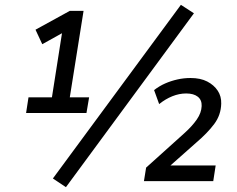

<svg xmlns="http://www.w3.org/2000/svg" viewBox="-20 -750 982 795"><path d="M88 -282 98 -347H195L241 -640L288 -641L155 -567L127 -627L269 -705H326L269 -347H349L338 -282ZM253 25 199 -11 729 -730 783 -695ZM576 0 585 -56 745 -200Q776 -228 795 -255.5Q814 -283 815 -311Q816 -336 799 -349.5Q782 -363 751 -363Q722 -363 693.5 -351.5Q665 -340 639 -319L618 -377Q640 -394 664 -404.5Q688 -415 714.5 -421Q741 -427 769 -427Q810 -427 838 -412.5Q866 -398 881.5 -374.5Q897 -351 896 -321Q895 -274 867 -236.5Q839 -199 792 -159L660 -42L659 -65H873L863 0Z"/></svg>

Font: Nunito Sans 12pt ExtraLight 12pt Medium
Style: Italic
Weight: 500
Italic angle: -9°
Version: Version 3.101;gftools[0.9.27]